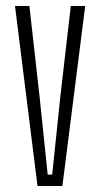

<svg xmlns="http://www.w3.org/2000/svg" viewBox="-20 -620 334 640"><path d="M105 0 30 -600H78L112 -297L139 -38H154L181 -297L216 -600H264L188 0Z"/></svg>

Font: Big Shoulders Display Light
Style: Regular
Weight: 300
Designer: Patric King
Foundry: XO Type Co
Version: Version 1.000; ttfautohint (v1.8.2)